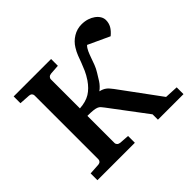

<svg xmlns="http://www.w3.org/2000/svg" viewBox="-125 -637 781 781"><g transform="rotate(-45 265.0 -247.0)"><path d="M375 0V-30.8L256.8 -188Q251.5 -195.3 246.8 -200.4Q242.2 -205.6 234.6 -208.5Q227.1 -211.4 215.1 -212.6Q203.1 -213.9 183.1 -213.9V-57.1Q183.1 -52.2 187.5 -47.6Q191.9 -43 200.2 -42L242.2 -39.1V0H26.9V-39.1L74.2 -42Q82.5 -43 86.2 -47.6Q89.8 -52.2 89.8 -57.1V-424.8Q89.8 -429.7 86.2 -434.3Q82.5 -439 74.2 -439.9L26.9 -442.9V-481.9H242.2V-442.9L200.2 -439.9Q191.9 -439 187.5 -434.3Q183.1 -429.7 183.1 -424.8V-256.8Q219.7 -259.3 242.9 -273.7Q266.1 -288.1 285.2 -315.9Q297.9 -335 305.2 -351.6Q312.5 -368.2 318.4 -383.8Q324.2 -399.4 329.8 -414.3Q335.4 -429.2 345.2 -444.8Q358.4 -466.8 380.9 -480.5Q403.3 -494.1 429.2 -494.1Q447.3 -494.1 462.4 -489.3Q477.5 -484.4 488.5 -476.3Q499.5 -468.3 505.9 -457.8Q512.2 -447.3 512.2 -436Q512.2 -418.9 504.2 -404.5Q496.1 -390.1 479 -376L386.2 -418.9Q377.4 -410.2 371.8 -397.7Q366.2 -385.3 361.1 -370.6Q356 -356 350.1 -340.3Q344.2 -324.7 335 -310.1Q327.6 -297.4 316.4 -280Q305.2 -262.7 288.1 -250Q296.9 -248 303.5 -245.1Q310.1 -242.2 315.7 -238Q321.3 -233.9 326.2 -228Q331.1 -222.2 336.9 -214.8L463.9 -42L522 -39.1V0Z"/></g></svg>

Font: Charis SIL CyrE
Style: Regular
Weight: 400
Foundry: SIL International
Version: Version 5.000